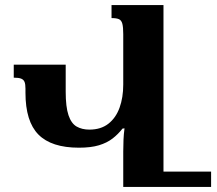

<svg xmlns="http://www.w3.org/2000/svg" viewBox="-20 -734 854 754"><path d="M418 -714H622V0H464V-139Q464 -163 465 -185.5Q466 -208 469 -230L461 -229Q444 -207 422 -190Q400 -173 368.5 -163.5Q337 -154 290 -154Q182 -154 131 -205.5Q80 -257 80 -370V-386Q80 -403 76.5 -412Q73 -421 63.5 -425Q54 -429 34 -429V-480H238V-374Q238 -314 249 -281.5Q260 -249 281 -237Q302 -225 331 -225Q376 -225 405.5 -248Q435 -271 449.5 -311Q464 -351 464 -402V-600Q464 -627 460.5 -640.5Q457 -654 447.5 -658.5Q438 -663 418 -663ZM612 0V-60H809V0Z"/></svg>

Font: Noto Serif Armenian
Style: Regular
Weight: 400
Designer: Monotype Design Team
Foundry: Monotype Imaging Inc.
Version: Version 2.007